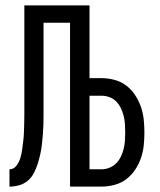

<svg xmlns="http://www.w3.org/2000/svg" viewBox="-20 -690 590 710"><path d="M15 0V-64Q31 -64 41 -77.5Q51 -91 55.5 -106.5Q60 -122 62 -137.5Q64 -153 66 -169Q68 -185 68.5 -201Q69 -217 69.5 -233Q70 -249 70 -265Q70 -281 70 -297V-670H311V-401H356Q380 -401 404 -394.5Q428 -388 447 -373.5Q466 -359 479.5 -338.5Q493 -318 501 -295Q509 -272 511.5 -248Q514 -224 514 -200Q514 -176 511.5 -152Q509 -128 501 -105Q493 -82 479.5 -62Q466 -42 447 -27.5Q428 -13 404 -6.5Q380 0 356 0H239V-606H141V-302Q141 -284 141 -265.5Q141 -247 140.5 -229Q140 -211 138.5 -192.5Q137 -174 135 -156Q133 -138 129 -120Q125 -102 119.5 -84.5Q114 -67 105.5 -50.5Q97 -34 83 -22Q69 -10 51 -5Q33 0 15 0ZM356 -64Q371 -64 385.5 -70Q400 -76 410.5 -87Q421 -98 427.5 -112Q434 -126 437.5 -140.5Q441 -155 442 -170Q443 -185 443 -200Q443 -215 442 -230.5Q441 -246 437.5 -260.5Q434 -275 427.5 -289Q421 -303 410.5 -314Q400 -325 385.5 -330.5Q371 -336 356 -336H311V-64Z"/></svg>

Font: Lode
Style: Regular
Weight: 400
Monospace: yes
Designer: Belleve Invis
Foundry: Belleve Invis
Version: Version 29.2.0; ttfautohint (v1.8.3)